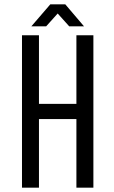

<svg xmlns="http://www.w3.org/2000/svg" viewBox="-20 -862 524 882"><path d="M192 -741H124L211 -842H280L366 -741H298L245 -800ZM159 -315V0H81V-700H159V-385H331V-700H409V0H331V-315Z"/></svg>

Font: Bebas Neue Regular
Style: Regular
Weight: 400
Designer: Ryoichi Tsunekawa & LGV (GE)
Foundry: Free Software Foundation, Inc.
Version: Version 1.003 August 13, 2016